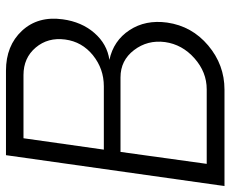

<svg xmlns="http://www.w3.org/2000/svg" viewBox="-104 -704 790 659"><g transform="rotate(-90 291.5 -375.0)"><path d="M415 -395Q481 -380.9 517.1 -325.9Q553.2 -271 543 -196.8Q530.8 -111.8 464.4 -55.9Q397.9 0 313 0H-18.1L87.9 -750H377.9Q463.9 -750 514.9 -695.1Q565.9 -640.1 554.2 -555.2Q545.4 -490.2 507.3 -446.5Q469.2 -402.8 415 -395ZM484.9 -546.9Q492.7 -606 457.3 -647.9Q421.9 -689.9 362.8 -689.9H146L106.9 -414.1H324.2Q384.3 -414.1 430.7 -451.4Q477.1 -488.8 484.9 -546.9ZM314 -61Q373 -61 420.4 -103Q467.8 -145 476.1 -204.1Q483.9 -264.2 448.5 -310.5Q413.1 -356.9 355 -356.9H99.1L58.1 -61Z"/></g></svg>

Font: Oakes Grotesk
Style: Light Italic
Weight: 300
Designer: Samuel Oakes
Foundry: Samuel Oakes
Version: Version 1.0 | wf-rip DC20170320